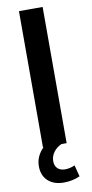

<svg xmlns="http://www.w3.org/2000/svg" viewBox="-101 -759 478 998"><g transform="rotate(-10 138.0 -260.0)"><path d="M201.2 -718.8V0H173.8Q147.5 11.7 131.8 33.2Q116.2 54.7 116.2 80.1Q116.2 105.5 130.9 119.1Q145.5 132.8 169.9 132.8Q195.3 132.8 221.7 121.1L237.3 181.6Q197.3 199.2 152.3 199.2Q99.6 199.2 68.8 170.9Q38.1 142.6 38.1 93.8Q38.1 41 79.1 0H76.2V-718.8Z"/></g></svg>

Font: Min Sans SemiBold
Style: Regular
Weight: 600
Designer: Jinseong-Kim, NotoSansCJK, Nunito
Foundry: Jinseong-Kim
Version: Version 1.400;Glyphs 3.1.2 (3151)